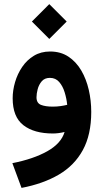

<svg xmlns="http://www.w3.org/2000/svg" viewBox="-20 -647 504 932"><path d="M219.2 -627 303.7 -542.5 219.2 -458 134.8 -542.5ZM422.9 -103.5Q422.9 6.8 382.1 81.5Q341.3 156.2 265.4 200.7Q189.5 245.1 84.5 265.1L40 145Q142.1 125 209.5 87.2Q276.9 49.3 293.5 -6.3Q262.7 1 236.8 1Q145.5 1 93.5 -39.3Q41.5 -79.6 41.5 -169.9Q41.5 -208.5 53.2 -248.5Q64.9 -288.6 87.9 -322.3Q110.8 -356 144.8 -376.5Q178.7 -397 223.1 -397Q274.4 -397 312 -372.1Q349.6 -347.2 374.3 -305.2Q398.9 -263.2 410.9 -210.9Q422.9 -158.7 422.9 -103.5ZM235.8 -129.4Q256.3 -129.4 274.7 -132.1Q293 -134.8 306.2 -138.2Q303.2 -168.5 293.9 -198.7Q284.7 -229 267.3 -249Q250 -269 222.2 -269Q196.8 -269 182.6 -252.4Q168.5 -235.8 162.8 -213.9Q157.2 -191.9 157.2 -174.8Q157.2 -146.5 179 -137.9Q200.7 -129.4 235.8 -129.4Z"/></svg>

Font: Vazirmatn UI FD
Style: Bold
Weight: 700
Designer: Saber Rastikerdar
Foundry: Saber Rastikerdar
Version: Version 33.003